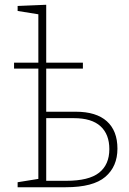

<svg xmlns="http://www.w3.org/2000/svg" viewBox="-20 -786 542 806"><path d="M54 0V-21L141 -35V-498H39V-523H141V-726L54 -740V-761L174 -766V-523H328V-498H174V-317H298Q384 -317 428.5 -277Q473 -237 473 -162Q473 -87 422 -43.5Q371 0 256 0ZM290 -290H174V-27H258Q353 -27 396 -61Q439 -95 439 -160Q439 -222 402 -256Q365 -290 290 -290Z"/></svg>

Font: Bitter ExtraLight
Style: Regular
Weight: 200
Designer: Sol Matas, and Bitter project Authors
Foundry: Sol Matas
Version: Version 2.001